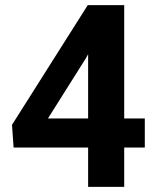

<svg xmlns="http://www.w3.org/2000/svg" viewBox="-20 -731 614 751"><path d="M465.8 -710.9H323.2L26.9 -242.7L33.2 -153.8H324.7V0H465.8V-153.8H546.4V-267.6H465.8ZM315.4 -502.4 324.7 -518.6V-267.6H167.5Z"/></svg>

Font: Roboto
Style: Bold
Weight: 700
Designer: Google
Version: Version 2.137; 2017